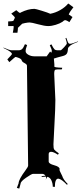

<svg xmlns="http://www.w3.org/2000/svg" viewBox="-35 -1080 477 1122"><path d="M44.9 -922.4 43.9 -927.7 43 -928.7Q43 -927.7 32.7 -927.7H12.7V-954.6Q42.5 -955.6 43.9 -959.5L48.8 -969.7Q51.8 -974.1 51.8 -977.5Q51.8 -981 30.8 -1000.5L60.1 -1020.5Q78.1 -1004.4 81.1 -1004.4Q84 -1004.4 86.9 -1007.3Q129.9 -1028.3 166 -1028.3Q172.9 -1028.3 209.2 -1017.1Q245.6 -1005.9 258.8 -999.5Q289.6 -1005.4 317.9 -1021.7Q346.2 -1038.1 363.8 -1059.6L394 -1037.6Q374 -1013.2 366.7 -995.6Q368.2 -994.1 388.7 -980.5L370.6 -950.7Q356.4 -960.9 344.7 -962.4Q338.4 -960.9 330.1 -952.6Q314.5 -942.4 290.8 -935.1Q267.1 -927.7 246.3 -927.7Q225.6 -927.7 187.3 -938.2Q148.9 -948.7 138.4 -948.7Q127.9 -948.7 110.8 -945.3L94.7 -941.4L69.8 -917.5V-916.5Q69.8 -907.7 66.9 -888.7H40Q44.9 -914.6 44.9 -922.4ZM234.9 -41 233.4 -47.9Q231 -47.9 208.5 -45.9V-50.8L230.5 -53.2Q223.1 -64 211.4 -64H157.7Q149.9 -64 117.7 -41.7Q85.4 -19.5 85.4 -6.8L77.6 22L63.5 18.1L73.7 -8.8Q73.7 -30.8 115.2 -86.4Q129.4 -105 129.4 -112.8L122.6 -695.8Q122.6 -704.1 108.2 -711.4Q93.8 -718.8 92 -726.8Q90.3 -734.9 75.9 -741Q61.5 -747.1 54.7 -747.1Q53.2 -747.1 19.5 -716.8L7.8 -732.9Q34.7 -760.7 34.7 -764.2Q34.7 -776.9 -15.1 -799.8L-14.2 -801.8Q20.5 -786.1 33.7 -786.1H72.8Q85 -786.1 93 -792.5Q101.1 -798.8 110.8 -821.8L123.5 -816.9Q114.7 -793.9 114.7 -781.5Q114.7 -769 130.6 -760Q146.5 -751 164.6 -751H237.8L257.8 -778.8L264.6 -772Q267.6 -774.9 267.6 -783.4Q267.6 -792 255.9 -815.9L265.6 -820.8Q276.9 -797.9 283.2 -792Q289.6 -786.1 299.8 -786.1H318.8Q322.8 -786.1 339.1 -803.5Q355.5 -820.8 355.5 -826.9Q355.5 -833 347.7 -856.9L352.5 -858.9Q360.4 -835.4 364 -829.8Q367.7 -824.2 372.6 -824.2H375.5Q385.3 -824.2 420.4 -837.9L421.4 -835.9Q389.2 -823.7 378.4 -815.9L365.7 -804.2Q361.8 -799.8 361.6 -790.5Q361.3 -781.2 358.4 -772.7Q355.5 -764.2 349.6 -760.3Q340.3 -753.9 330.6 -752.2Q320.8 -750.5 303 -744.9Q285.2 -739.3 279.8 -737.8L282.7 -704.1V-690.9Q282.7 -685.5 328.6 -684.1L326.7 -674.8Q319.8 -674.3 311.5 -674.3H299.8Q287.1 -674.3 284.7 -668.9Q281.7 -663.1 281.7 -648.9L288.6 -496.1Q288.6 -447.8 283.2 -354Q277.8 -260.3 277.3 -236.6Q276.9 -212.9 282.2 -205.6Q287.6 -198.2 308.6 -184.1L303.7 -175.8Q277.8 -192.9 263.7 -192.9Q249.5 -192.9 249.5 -179.2V-136.2Q249.5 -123 281.5 -114.5Q313.5 -106 313.5 -91.8L312.5 -87.9Q312.5 -83.5 319.8 -69.8Q327.1 -56.2 328.6 -51.8Q334.5 -30.8 360.8 -4.9L356.4 0Q326.7 -31.2 309.6 -35.2H308.6L305.7 -36.1Q285.6 -36.1 285.6 12.2L273.4 11.2Q273.4 -7.8 265.6 -25.4Q257.8 -43 241.7 -46.9L231.4 -28.8Q234.9 -36.6 234.9 -41Z"/></svg>

Font: Eater Caps
Style: Regular
Weight: 400
Version: Version 001.002